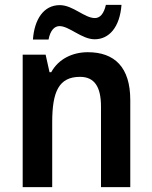

<svg xmlns="http://www.w3.org/2000/svg" viewBox="-20 -767 624 787"><path d="M115 -605H179C186 -642 203 -660 224 -660C264 -660 315 -606 368 -606C427 -606 471 -655 478 -747H414C406 -712 391 -693 369 -693C326 -693 279 -746 225 -746C159 -746 121 -688 115 -605ZM340 -553C278 -553 220 -526 190 -471H183L167 -543H73V0H194V-266C194 -391 221 -452 308 -452C368 -452 394 -410 394 -330V0H514V-357C514 -491 450 -553 340 -553Z"/></svg>

Font: Noto Sans Armenian SemiCondensed SemiBold
Style: Regular
Weight: 600
Width: 4
Designer: Monotype Design Team
Foundry: Monotype Imaging Inc.
Version: Version 2.008